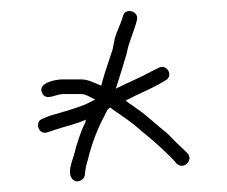

<svg xmlns="http://www.w3.org/2000/svg" viewBox="-20 -528 418 353"><path d="M153 -346C154 -346 154 -346 155 -345L137 -336C114 -327 95 -322 71 -315L59 -310C42 -305 51 -278 68 -285L80 -289C100 -296 118 -299 138 -308C137 -306 137 -304 137 -303C128 -286 121 -263 116 -243C112 -230 104 -211 112 -200C119 -190 134 -195 136 -206C137 -218 138 -223 142 -236C148 -262 160 -293 171 -313L178 -327C179 -328 181 -329 183 -330C188 -326 194 -322 200 -318L217 -306C230 -297 237 -289 250 -279C267 -265 283 -250 298 -235L305 -227C318 -215 337 -234 324 -247L302 -268C297 -273 292 -279 286 -284C268 -298 251 -315 232 -328L215 -340C214 -341 212 -342 211 -343C235 -356 248 -360 270 -372L284 -380C300 -388 287 -412 271 -403L257 -396C235 -384 219 -378 193 -365C200 -387 207 -409 213 -430C217 -452 227 -471 232 -492C235 -509 209 -514 206 -498C202 -483 195 -472 191 -457L187 -437L180 -416C175 -401 170 -386 166 -370L165 -371C155 -375 142 -382 130 -382H95C80 -382 50 -375 57 -358C64 -341 82 -355 95 -355H130C138 -355 146 -349 153 -346Z"/></svg>

Font: Electronic
Style: Lt
Weight: 300
Version: Version 1.011